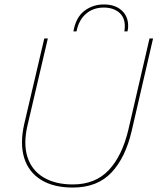

<svg xmlns="http://www.w3.org/2000/svg" viewBox="-20 -833 708 863"><path d="M307 10Q220 10 164 -25Q108 -60 88.5 -124Q69 -188 89 -276L179 -660H195L104 -271Q84 -187 103.5 -127Q123 -67 176 -35.5Q229 -4 307 -4Q408 -4 468.5 -68Q529 -132 557 -250L652 -660H668L572 -245Q544 -124 480.5 -57Q417 10 307 10ZM310 -692Q321 -755 359 -784Q397 -813 447 -813Q497 -813 526.5 -786.5Q556 -760 556 -717Q556 -711 555.5 -705Q555 -699 553 -692H539Q540 -698 540.5 -704Q541 -710 541 -715Q541 -756 514.5 -777.5Q488 -799 446 -799Q399 -799 366.5 -771Q334 -743 324 -692Z"/></svg>

Font: Work Sans Thin
Style: Italic
Weight: 250
Italic angle: -13°
Designer: Wei Huang
Foundry: Wei Huang
Version: Version 2.012